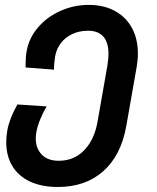

<svg xmlns="http://www.w3.org/2000/svg" viewBox="-20 -580 640 784"><path d="M5.5 0.5Q5.5 -23 10 -48.5Q18.5 -95.5 51 -153.5L170.5 -145.5Q156.5 -122.5 144.8 -94Q133 -65.5 128.5 -40.5Q126 -26.5 126 -15Q126 26 150.5 51.2Q175 76.5 219.5 76.5Q282 76.5 323.5 33.8Q365 -9 378 -81.5L418.5 -312Q423 -338.5 423 -360Q423 -406.5 402 -430.5Q381 -454.5 339.5 -454.5Q304 -454.5 275.5 -441.2Q247 -428 229 -404.5Q211 -381 205.5 -352Q200.5 -323 200.5 -295.5L84.5 -304.5V-315.5Q84.5 -348.5 89 -372Q98.5 -425 135.2 -468Q172 -511 226.8 -535.5Q281.5 -560 342.5 -560Q404 -560 449.2 -535.2Q494.5 -510.5 518.8 -465.8Q543 -421 543 -361.5Q543 -334 538 -306L495.5 -64.5Q474 55 401.5 119.2Q329 183.5 216 183.5Q150.5 183.5 103 161.5Q55.5 139.5 30.5 98.2Q5.5 57 5.5 0.5Z"/></svg>

Font: JuliaMono
Style: Bold Italic
Weight: 700
Italic angle: -9°
Monospace: yes
Designer: cormullion
Foundry: corm
Version: Version 0.057; ttfautohint (v1.8.4)